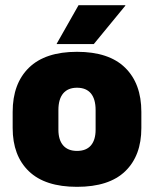

<svg xmlns="http://www.w3.org/2000/svg" viewBox="-20 -708 596 743"><path d="M278 15Q154.5 15 91.8 -45.2Q29 -105.5 29 -212.5V-275Q29 -384.5 92 -446Q155 -507.5 278 -507.5Q401.5 -507.5 464.2 -446Q527 -384.5 527 -275V-212.5Q527 -105.5 464.5 -45.2Q402 15 278 15ZM278 -124Q313.5 -124 331.8 -145.2Q350 -166.5 350 -206V-282Q350 -324.5 331.8 -346.5Q313.5 -368.5 278 -368.5Q243 -368.5 224.5 -346.5Q206 -324.5 206 -282V-206Q206 -166.5 224.5 -145.2Q243 -124 278 -124ZM284 -688H465V-686L343 -537.5H199.5V-539Z"/></svg>

Font: Anek Latin ExtraBold
Style: Regular
Weight: 800
Designer: Yesha Goshar
Foundry: Ek Type
Version: Version 1.003